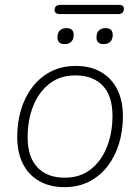

<svg xmlns="http://www.w3.org/2000/svg" viewBox="-20 -764 578 792"><path d="M245 8Q186 8 142 -17Q98 -42 74.5 -88.5Q51 -135 51 -200Q51 -258 66.5 -310.5Q82 -363 113 -404Q144 -445 189 -468.5Q234 -492 293 -492Q353 -492 396.5 -467Q440 -442 463.5 -395.5Q487 -349 487 -284Q487 -226 471.5 -173.5Q456 -121 425 -80Q394 -39 349 -15.5Q304 8 245 8ZM247 -31Q311 -31 355 -66Q399 -101 421.5 -159Q444 -217 444 -286Q444 -369 403.5 -411Q363 -453 291 -453Q227 -453 183 -418Q139 -383 116.5 -325.5Q94 -268 94 -198Q94 -116 134.5 -73.5Q175 -31 247 -31ZM226 -706Q216 -706 210.5 -710.5Q205 -715 205 -722Q205 -733 211.5 -738.5Q218 -744 228 -744H470Q481 -744 486 -740Q491 -736 491 -728Q491 -718 485.5 -712Q480 -706 468 -706ZM246 -582Q232 -582 224.5 -589Q217 -596 217 -609Q217 -629 227 -638.5Q237 -648 255 -648Q269 -648 276.5 -641Q284 -634 284 -621Q284 -602 274 -592Q264 -582 246 -582ZM407 -582Q393 -582 385.5 -589Q378 -596 378 -609Q378 -629 388 -638.5Q398 -648 416 -648Q430 -648 437.5 -641Q445 -634 445 -621Q445 -602 435 -592Q425 -582 407 -582Z"/></svg>

Font: Nunito ExtraLight
Style: Italic
Weight: 200
Italic angle: -9°
Designer: Vernon Adams
Foundry: Vernon Adams
Version: Version 3.602